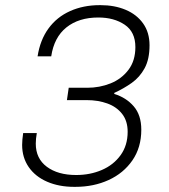

<svg xmlns="http://www.w3.org/2000/svg" viewBox="-20 -716 655 746"><path d="M268 10Q209 10 163 -10Q117 -30 91.5 -67Q66 -104 66 -153Q66 -164 67 -174Q68 -184 70 -199H123Q121 -186 120 -177.5Q119 -169 119 -158Q119 -100 162 -68Q205 -36 276 -36Q330 -36 375.5 -55.5Q421 -75 448.5 -113Q476 -151 476 -204Q476 -246 454.5 -273.5Q433 -301 397 -314Q361 -327 317 -327H240L247 -375H319Q367 -375 409.5 -392Q452 -409 479 -444.5Q506 -480 506 -533Q506 -592 464.5 -620Q423 -648 362 -648Q286 -648 238 -609.5Q190 -571 179 -497H126Q136 -561 168.5 -605.5Q201 -650 252.5 -673Q304 -696 367 -696H371Q425 -696 468 -678Q511 -660 536 -625Q561 -590 561 -540Q561 -486 542 -451Q523 -416 492 -394Q461 -372 424 -355V-351Q470 -337 499.5 -303Q529 -269 529 -212Q529 -143 494.5 -93Q460 -43 402 -16.5Q344 10 273 10Z"/></svg>

Font: Chivo Medium Thin
Style: Italic
Weight: 250
Italic angle: -8.05°
Version: Version 2.002